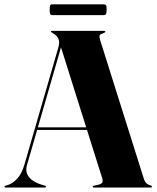

<svg xmlns="http://www.w3.org/2000/svg" viewBox="-29 -838 700 858"><path d="M134 -269H382.5L384.5 -257.5H131.5ZM176.5 -4Q176.5 -2.5 175.2 -1.2Q174 0 171.5 0H-4Q-6.5 0 -7.8 -1.2Q-9 -2.5 -9 -4Q-9 -6 -7 -7Q-5 -8 -3.5 -8.5L11 -13Q29.5 -20 48.8 -40.8Q68 -61.5 80 -102L231.5 -625Q238.5 -649 232.5 -663.5Q226.5 -678 212 -686.5Q205 -692 201.8 -693.2Q198.5 -694.5 198.5 -696Q198.5 -698.5 199.8 -699.2Q201 -700 204 -700H436Q438.5 -700 440 -699.2Q441.5 -698.5 441.5 -696Q441.5 -694.5 438.5 -692.5Q435.5 -690.5 428 -687.5Q418.5 -685 416.2 -679.5Q414 -674 418.5 -659L615 -35.5Q619 -24.5 626 -18.2Q633 -12 643 -10Q646.5 -8.5 648.2 -7.2Q650 -6 650 -4Q650 -2.5 648.5 -1.2Q647 0 644 0H390.5Q388 0 386.5 -1.2Q385 -2.5 385 -4Q385 -6 386.8 -6.8Q388.5 -7.5 392 -8.5L412.5 -13Q426 -17 428.8 -23.8Q431.5 -30.5 427 -44L241.5 -633L255.5 -667.5L91.5 -100Q85 -77.5 92.2 -60.5Q99.5 -43.5 116.8 -31.5Q134 -19.5 157.5 -12.5L171 -8.5Q174 -8 175.2 -7Q176.5 -6 176.5 -4ZM193 -794.5Q193 -809.5 195.2 -814Q197.5 -818.5 205.5 -818.5H434.5Q442.5 -818.5 445 -814.5Q447.5 -810.5 447.5 -795Q447.5 -780.5 445 -775.5Q442.5 -770.5 434.5 -770.5H205.5Q197.5 -770.5 195.2 -775.2Q193 -780 193 -794.5Z"/></svg>

Font: Fraunces 120pt
Style: Bold
Weight: 700
Version: Version 1.000;[b76b70a41]